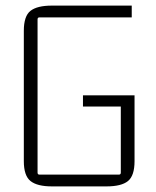

<svg xmlns="http://www.w3.org/2000/svg" viewBox="-20 -660 555 685"><path d="M360 5H165Q113 5 89 -14Q65 -33 65 -85V-550Q65 -603 89 -621.5Q113 -640 165 -640H450V-598H121Q114 -598 114 -591V-44Q114 -37 121 -37H404Q411 -37 411 -44V-288L420 -280H276V-320H460V-85Q460 -33 436.5 -14Q413 5 360 5Z"/></svg>

Font: Gemunu Libre ExtraLight ExtraLight
Style: Regular
Weight: 250
Version: Version 1.100